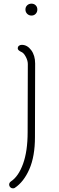

<svg xmlns="http://www.w3.org/2000/svg" viewBox="-20 -760 323 1049"><path d="M119 -708Q119 -722 128.5 -731Q138 -740 152 -740Q166 -740 175 -731Q184 -722 184 -708Q184 -694 175 -684.5Q166 -675 152 -675Q138 -675 128.5 -684.5Q119 -694 119 -708ZM30 249Q30 238 40 231Q81 204 106 135Q131 66 131 -38Q131 -293 132 -410Q132 -429 121 -449.5Q110 -470 99 -475Q77 -485 77 -495Q77 -505 83.5 -510Q90 -515 99 -515Q129 -515 150.5 -486Q172 -457 172 -413L171 -11Q171 94 140.5 164Q110 234 60 267Q57 269 50 269Q42 269 36 263Q30 257 30 249Z"/></svg>

Font: Tsukimi Rounded Light
Style: Regular
Weight: 300
Designer: Takashi Funayama
Foundry: Takashi Funayama
Version: Version 1.032; ttfautohint (v1.8.3)